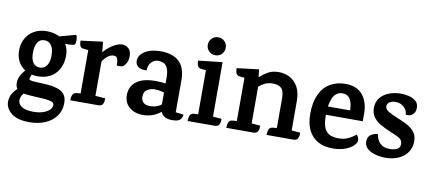

<svg xmlns="http://www.w3.org/2000/svg" viewBox="-80 -1020 3510 1560"><g transform="rotate(10 1675.0 -240.0)"><path d="M418 -335Q415 -278 390 -235.5Q365 -193 322 -169.5Q279 -146 222 -146Q138 -146 86.5 -196Q35 -246 35 -328Q35 -382 58.5 -425.5Q82 -469 126.5 -494.5Q171 -520 232 -520Q282 -520 325.5 -501Q369 -482 395.5 -441.5Q422 -401 418 -335ZM224 -219Q248 -219 265.5 -232Q283 -245 292.5 -270.5Q302 -296 302 -332Q302 -367 293 -392Q284 -417 267 -430.5Q250 -444 225 -444Q187 -444 168 -413.5Q149 -383 149 -330Q149 -291 158.5 -266.5Q168 -242 185 -230.5Q202 -219 224 -219ZM136 -201 195 -184Q177 -165 167.5 -144Q158 -123 158 -115Q158 -108 169 -104Q180 -100 205.5 -98.5Q231 -97 275 -95Q339 -93 382.5 -81Q426 -69 448.5 -42.5Q471 -16 471 31Q471 93 438 138.5Q405 184 348 208.5Q291 233 218 233Q118 233 68.5 193Q19 153 19 98Q19 64 35.5 34.5Q52 5 78 -18Q104 -41 132.5 -57Q161 -73 186 -80L224 -64Q198 -46 171 -25Q144 -4 126 20Q108 44 108 71Q108 102 139 123Q170 144 235 144Q279 144 313 133Q347 122 366.5 103.5Q386 85 386 62Q386 45 367.5 37Q349 29 315 26Q281 23 234 21Q186 19 147 14Q108 9 85 -8.5Q62 -26 62 -65Q62 -101 83.5 -135.5Q105 -170 136 -201ZM329 -494 470 -532Q476 -525 478.5 -508Q481 -491 479.5 -474Q478 -457 470 -451Q462 -447 443.5 -445.5Q425 -444 404.5 -444.5Q384 -445 369 -446Q354 -447 351 -446Z M854 -520Q881 -520 904.5 -500.5Q928 -481 928 -436Q928 -405 917.5 -384Q907 -363 895 -352Q885 -344 870.5 -343Q856 -342 838 -344Q838 -380 832.5 -395.5Q827 -411 818.5 -415Q810 -419 800 -419Q775 -419 751 -400.5Q727 -382 710 -354V-71L791 -65Q792 -60 791 -44Q790 -28 780.5 -14Q771 0 746 0H515Q516 -5 516.5 -20.5Q517 -36 526 -51Q535 -66 559 -67L588 -69V-427L544 -432Q528 -434 521.5 -446Q515 -458 514 -472Q513 -486 513 -492L694 -515L703 -432H706Q721 -452 746.5 -472.5Q772 -493 800.5 -506.5Q829 -520 854 -520Z M1170 -520Q1217 -520 1255 -508.5Q1293 -497 1320 -473Q1347 -449 1361.5 -411Q1376 -373 1376 -320V-53L1441 -45Q1441 -24 1425 -4.5Q1409 15 1358 15Q1318 15 1295 1Q1272 -13 1263 -35.5Q1254 -58 1254 -83V-313Q1254 -361 1243.5 -389Q1233 -417 1213 -428.5Q1193 -440 1163 -440Q1144 -440 1125.5 -429.5Q1107 -419 1095.5 -398.5Q1084 -378 1084 -347Q1046 -343 1018.5 -359Q991 -375 991 -410Q991 -457 1040.5 -488.5Q1090 -520 1170 -520ZM1172 -275Q1219 -275 1262.5 -267.5Q1306 -260 1334 -243L1340 -133Q1321 -159 1294.5 -175Q1268 -191 1238 -199Q1208 -207 1177 -207Q1143 -207 1115 -190Q1087 -173 1087 -132Q1087 -101 1105.5 -83.5Q1124 -66 1159 -66Q1209 -66 1243.5 -88.5Q1278 -111 1312 -144L1317 -95Q1292 -61 1262 -36.5Q1232 -12 1195.5 1.5Q1159 15 1116 15Q1048 15 1004 -22Q960 -59 960 -124Q960 -165 980.5 -199Q1001 -233 1047.5 -254Q1094 -275 1172 -275Z M1611 -565Q1580 -565 1558.5 -586.5Q1537 -608 1537 -639Q1537 -670 1558.5 -691.5Q1580 -713 1611 -713Q1643 -713 1664 -691.5Q1685 -670 1685 -639Q1685 -608 1664 -586.5Q1643 -565 1611 -565ZM1680 -520V0H1558V-432L1519 -436Q1500 -438 1492 -450.5Q1484 -463 1483 -477.5Q1482 -492 1482 -498ZM1680 -71 1751 -65Q1752 -60 1751 -44Q1750 -28 1740.5 -14Q1731 0 1706 0H1483Q1484 -5 1484.5 -20.5Q1485 -36 1494 -51Q1503 -66 1527 -67L1558 -69Z M2329 -71 2400 -65Q2401 -60 2400 -44Q2399 -28 2389.5 -14Q2380 0 2355 0H2134Q2135 -5 2135.5 -20.5Q2136 -36 2145 -51Q2154 -66 2178 -67L2207 -69V-315Q2207 -376 2183 -398Q2159 -420 2118 -420Q2076 -420 2050.5 -408Q2025 -396 1999 -374V-71L2070 -65Q2071 -60 2070 -44Q2069 -28 2059.5 -14Q2050 0 2025 0H1802Q1803 -5 1803.5 -20.5Q1804 -36 1813 -51Q1822 -66 1846 -67L1877 -69V-426L1838 -430Q1819 -432 1811 -444.5Q1803 -457 1802 -471.5Q1801 -486 1801 -492L1982 -514L1989 -453H1992Q2021 -479 2057 -499.5Q2093 -520 2145 -520Q2191 -520 2233 -499.5Q2275 -479 2302 -433Q2329 -387 2329 -310Z M2696 -520Q2746 -520 2782 -503.5Q2818 -487 2841 -457Q2864 -427 2875 -387.5Q2886 -348 2885 -302V-245H2517L2523 -314H2822L2767 -254Q2772 -324 2763 -364.5Q2754 -405 2734.5 -422.5Q2715 -440 2685 -440Q2651 -440 2628 -418.5Q2605 -397 2593 -351.5Q2581 -306 2581 -234Q2581 -183 2592.5 -147.5Q2604 -112 2633 -93Q2662 -74 2714 -74Q2751 -74 2778 -84Q2805 -94 2824.5 -107Q2844 -120 2855 -129Q2863 -123 2869 -109.5Q2875 -96 2875 -85Q2875 -65 2851.5 -41.5Q2828 -18 2784.5 -1.5Q2741 15 2681 15Q2609 15 2558.5 -13.5Q2508 -42 2481 -96.5Q2454 -151 2454 -230Q2454 -326 2484 -390.5Q2514 -455 2568.5 -487.5Q2623 -520 2696 -520Z M3152 -520Q3184 -520 3218 -512Q3252 -504 3275.5 -484Q3299 -464 3299 -427Q3299 -391 3276.5 -372Q3254 -353 3219 -358Q3219 -395 3190 -420.5Q3161 -446 3120 -446Q3090 -446 3071 -432.5Q3052 -419 3052 -399Q3052 -373 3085 -354.5Q3118 -336 3170 -315Q3211 -299 3246 -279.5Q3281 -260 3303 -231Q3325 -202 3325 -155Q3325 -107 3300 -68.5Q3275 -30 3228 -7.5Q3181 15 3116 15Q3075 15 3034.5 4.5Q2994 -6 2967.5 -29Q2941 -52 2941 -89Q2941 -127 2967.5 -145Q2994 -163 3025 -163Q3031 -117 3059 -89Q3087 -61 3141 -61Q3173 -61 3198.5 -73Q3224 -85 3224 -116Q3224 -150 3193 -167Q3162 -184 3116 -202Q3077 -218 3040 -238.5Q3003 -259 2979 -290Q2955 -321 2955 -368Q2955 -419 2983.5 -453Q3012 -487 3057 -503.5Q3102 -520 3152 -520Z"/></g></svg>

Font: Karma Variable Light
Style: Regular
Weight: 300
Designer: Joana Correia
Foundry: Indian Type Foundry
Version: Version 3.000